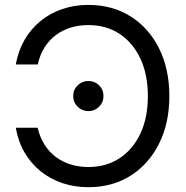

<svg xmlns="http://www.w3.org/2000/svg" viewBox="-20 -759 764 790"><path d="M343.3 11.2Q286.6 11.2 236.6 -5.6Q186.5 -22.5 147 -54.4Q107.4 -86.4 81.1 -131.6Q54.7 -176.8 44.9 -233.4H134.8Q144 -194.3 163.1 -164.1Q182.1 -133.8 209.5 -113.3Q236.8 -92.8 270.8 -82.3Q304.7 -71.8 343.3 -71.8Q417.5 -71.8 472.4 -108.2Q527.3 -144.5 557.9 -210Q588.4 -275.4 588.4 -363.3Q588.4 -451.7 557.9 -517.3Q527.3 -583 472.4 -619.4Q417.5 -655.8 343.3 -655.8Q304.7 -655.8 270.5 -645.3Q236.3 -634.8 209 -614Q181.6 -593.3 162.8 -563Q144 -532.7 135.3 -493.7H44.9Q55.2 -550.3 81.3 -595.5Q107.4 -640.6 147.2 -672.9Q187 -705.1 236.8 -721.9Q286.6 -738.8 343.3 -738.8Q442.4 -738.8 517.6 -691.4Q592.8 -644 634.8 -559.3Q676.8 -474.6 676.8 -363.3Q676.8 -252.4 634.5 -168Q592.3 -83.5 517.3 -36.1Q442.4 11.2 343.3 11.2ZM343.8 -301.8Q317.9 -301.8 299.6 -319.8Q281.2 -337.9 281.2 -363.8Q281.2 -390.1 299.6 -408Q317.9 -425.8 343.8 -425.8Q369.6 -425.8 387.7 -408Q405.8 -390.1 405.8 -363.8Q405.8 -337.9 387.7 -319.8Q369.6 -301.8 343.8 -301.8Z"/></svg>

Font: Inter 28pt
Style: Regular
Weight: 400
Designer: Rasmus Andersson
Foundry: rsms
Version: Version 4.001;git-66647c0bb